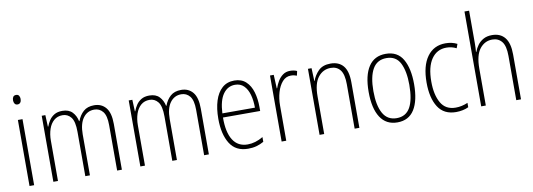

<svg xmlns="http://www.w3.org/2000/svg" viewBox="-59 -1132 4207 1515"><g transform="rotate(-10 2044.5 -375.0)"><path d="M99 -726Q115 -726 122 -715Q129 -704 129 -689Q129 -671 121 -660.5Q113 -650 98 -650Q83 -650 75.5 -661Q68 -672 68 -688Q68 -704 75 -715Q82 -726 99 -726ZM116 -529V0H79V-529Z M691 -539Q750 -539 784.5 -497.5Q819 -456 819 -367V0H781V-364Q781 -440 754.5 -472.5Q728 -505 686 -505Q630 -505 596.5 -459Q563 -413 563 -328V0H526V-355Q526 -439 499.5 -472Q473 -505 432 -505Q391 -505 363 -481Q335 -457 321 -415.5Q307 -374 307 -323V0H270V-529H299L303 -436H306Q315 -461 330.5 -484.5Q346 -508 371.5 -523.5Q397 -539 436 -539Q488 -539 516 -509.5Q544 -480 553 -436H556Q573 -482 605 -510.5Q637 -539 691 -539Z M1388 -539Q1447 -539 1481.5 -497.5Q1516 -456 1516 -367V0H1478V-364Q1478 -440 1451.5 -472.5Q1425 -505 1383 -505Q1327 -505 1293.5 -459Q1260 -413 1260 -328V0H1223V-355Q1223 -439 1196.5 -472Q1170 -505 1129 -505Q1088 -505 1060 -481Q1032 -457 1018 -415.5Q1004 -374 1004 -323V0H967V-529H996L1000 -436H1003Q1012 -461 1027.5 -484.5Q1043 -508 1068.5 -523.5Q1094 -539 1133 -539Q1185 -539 1213 -509.5Q1241 -480 1250 -436H1253Q1270 -482 1302 -510.5Q1334 -539 1388 -539Z M1814 -539Q1871 -539 1906.5 -506Q1942 -473 1958 -418.5Q1974 -364 1974 -300V-267H1676Q1675 -149 1714.5 -86.5Q1754 -24 1832 -24Q1894 -24 1956 -61V-23Q1928 -7 1897.5 1.5Q1867 10 1830 10Q1731 10 1684.5 -64.5Q1638 -139 1638 -263Q1638 -345 1657.5 -407Q1677 -469 1716 -504Q1755 -539 1814 -539ZM1814 -505Q1755 -505 1718.5 -454Q1682 -403 1677 -300H1938Q1938 -357 1925 -403.5Q1912 -450 1884.5 -477.5Q1857 -505 1814 -505Z M2261 -538Q2275 -538 2289 -535.5Q2303 -533 2316 -527L2308 -491Q2298 -495 2286 -497.5Q2274 -500 2260 -500Q2220 -500 2192.5 -468.5Q2165 -437 2150.5 -387.5Q2136 -338 2136 -283V0H2099V-529H2129L2134 -420H2137Q2146 -448 2162 -475Q2178 -502 2202.5 -520Q2227 -538 2261 -538Z M2585 -539Q2651 -539 2686.5 -497Q2722 -455 2722 -365V0H2684V-356Q2684 -435 2657 -470Q2630 -505 2581 -505Q2519 -505 2479.5 -455Q2440 -405 2440 -302V0H2403V-529H2432L2436 -425H2438Q2453 -469 2487.5 -504Q2522 -539 2585 -539Z M3207 -265Q3207 -133 3162 -61.5Q3117 10 3026 10Q2936 10 2889.5 -62Q2843 -134 2843 -266Q2843 -398 2889.5 -468.5Q2936 -539 3027 -539Q3121 -539 3164 -465Q3207 -391 3207 -265ZM2881 -266Q2881 -151 2916.5 -87.5Q2952 -24 3026 -24Q3100 -24 3134.5 -85.5Q3169 -147 3169 -266Q3169 -375 3136.5 -440Q3104 -505 3027 -505Q2952 -505 2916.5 -443Q2881 -381 2881 -266Z M3496 10Q3399 10 3352.5 -62.5Q3306 -135 3306 -259Q3306 -393 3359 -466Q3412 -539 3506 -539Q3558 -539 3599 -518L3587 -485Q3550 -504 3507 -504Q3431 -504 3387.5 -441Q3344 -378 3344 -260Q3344 -155 3381 -90Q3418 -25 3499 -25Q3548 -25 3596 -46V-11Q3576 -1 3549.5 4.5Q3523 10 3496 10Z M3735 -503Q3735 -462 3732 -430H3735Q3745 -458 3763 -482.5Q3781 -507 3809.5 -523Q3838 -539 3879 -539Q3946 -539 3981.5 -494.5Q4017 -450 4017 -360V0H3979V-354Q3979 -435 3951 -469.5Q3923 -504 3875 -504Q3814 -504 3774.5 -453.5Q3735 -403 3735 -295V0H3698V-760H3735Z"/></g></svg>

Font: Noto Sans Arabic Cond ExtLt
Style: Regular
Weight: 200
Width: 3
Designer: Monotype Design Team, Nadine Chahine, Nizar Qandah and Khaled Hosny
Foundry: Monotype Imaging Inc.
Version: Version 2.012; ttfautohint (v1.8.4.7-5d5b)